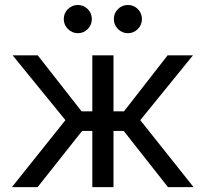

<svg xmlns="http://www.w3.org/2000/svg" viewBox="-20 -768 843 788"><path d="M28.8 0 248.5 -274.9 31.7 -541H134.8L314.9 -311H358.9V-541H445.8V-311H488.8L668 -541H772L555.7 -274.9L774.4 0H669.4L487.8 -230.5H445.8V0H358.9V-230.5H316.9L134.3 0ZM504.9 -631.8Q481 -631.8 464.1 -648.9Q447.3 -666 447.3 -689.9Q447.3 -713.9 464.1 -730.7Q481 -747.6 504.9 -747.6Q528.8 -747.6 545.7 -730.7Q562.5 -713.9 562.5 -689.9Q562.5 -666 545.7 -648.9Q528.8 -631.8 504.9 -631.8ZM299.8 -631.8Q275.9 -631.8 258.8 -648.9Q241.7 -666 241.7 -689.9Q241.7 -713.9 258.8 -730.7Q275.9 -747.6 299.8 -747.6Q323.2 -747.6 340.1 -730.7Q356.9 -713.9 356.9 -689.9Q356.9 -666 340.3 -648.9Q323.7 -631.8 299.8 -631.8Z"/></svg>

Font: Inter 17pt
Style: Regular
Weight: 400
Version: Version 4.001;git-66647c0bb